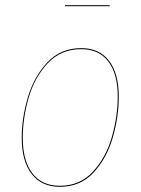

<svg xmlns="http://www.w3.org/2000/svg" viewBox="-20 -713 544 742"><path d="M64 -180Q64 -258 88 -338Q112 -418 163.5 -472.5Q215 -527 294 -527Q364 -527 401.5 -478Q439 -429 439 -340Q439 -262 416 -182Q393 -102 342 -46.5Q291 9 211 9Q141 9 102.5 -40.5Q64 -90 64 -180ZM435 -340Q435 -428 398.5 -475.5Q362 -523 294 -523Q216 -523 165 -469Q114 -415 91 -336Q68 -257 68 -180Q68 -92 105 -43.5Q142 5 211 5Q289 5 339.5 -50Q390 -105 412.5 -184.5Q435 -264 435 -340ZM231 -689V-693H404V-689Z"/></svg>

Font: Fira Sans Condensed Four
Style: Italic
Weight: 100
Width: 3
Italic angle: -8°
Designer: bBox Type GmbH & Carrois Corporate GbR & Edenspiekermann AG
Foundry: bBox Type GmbH & Carrois Corporate GbR & Edenspiekermann AG
Version: Version 4.301